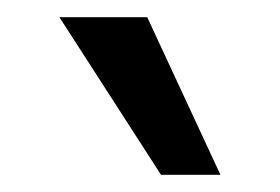

<svg xmlns="http://www.w3.org/2000/svg" viewBox="-20 -737 325 223"><path d="M49 -717H151L236 -534H167Z"/></svg>

Font: Pridi Light
Style: Regular
Weight: 300
Version: Version 1.002